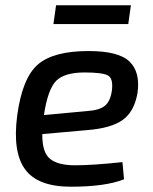

<svg xmlns="http://www.w3.org/2000/svg" viewBox="-20 -694 579 726"><path d="M465 -603H182L192 -674H475ZM443 -81 449 -16Q378 12 248 12Q123 12 75 -53.5Q27 -119 45 -257Q64 -398 122.5 -449.5Q181 -501 315 -501Q429 -501 470 -461Q511 -421 500 -343Q488 -272 444 -240.5Q400 -209 309 -202L140 -187Q139 -118 169 -93.5Q199 -69 263 -69Q331 -69 443 -81ZM146 -259 309 -274Q355 -277 376 -293.5Q397 -310 403 -351Q409 -398 387.5 -409Q366 -420 300 -420Q224 -420 192.5 -388.5Q161 -357 146 -259Z"/></svg>

Font: Exo 2.0 Medium
Style: Italic
Weight: 500
Italic angle: -8°
Designer: Natanael Gama
Version: Version 1.001;PS 001.001;hotconv 1.0.70;makeotf.lib2.5.58329